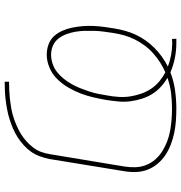

<svg xmlns="http://www.w3.org/2000/svg" viewBox="4 -788 791 840"><g transform="rotate(-90 400.0 -367.5)"><path d="M633 8Q599 8 566.5 1.5Q534 -5 504 -18Q465 -3 424.5 2.5Q384 8 345 8Q318 8 291 6Q264 4 238 -1.5Q212 -7 187.5 -16.5Q163 -26 142 -40Q121 -54 104.5 -73.5Q88 -93 78.5 -117Q69 -141 68 -168Q67 -195 72 -223L125 -548Q129 -568 136.5 -588.5Q144 -609 156 -626.5Q168 -644 184.5 -659Q201 -674 219.5 -686Q238 -698 258 -706.5Q278 -715 298.5 -721.5Q319 -728 340 -732Q361 -736 381 -738.5Q401 -741 422 -742Q443 -743 463 -743V-724Q444 -724 424.5 -723Q405 -722 386.5 -720Q368 -718 348 -714.5Q328 -711 309 -705Q290 -699 271.5 -691Q253 -683 235.5 -672.5Q218 -662 202.5 -648Q187 -634 174.5 -617.5Q162 -601 155.5 -582.5Q149 -564 146 -545L92 -219Q88 -194 89 -169.5Q90 -145 99 -123Q108 -101 123.5 -83.5Q139 -66 159 -53.5Q179 -41 201 -32.5Q223 -24 247 -19.5Q271 -15 296 -13Q321 -11 346 -11Q379 -11 413 -15Q447 -19 480 -31Q459 -43 440.5 -60Q422 -77 409 -98Q396 -119 388.5 -143Q381 -167 377.5 -192.5Q374 -218 376.5 -244.5Q379 -271 383 -298Q388 -326 394.5 -354.5Q401 -383 411.5 -410.5Q422 -438 437.5 -464.5Q453 -491 474.5 -513Q496 -535 524.5 -547Q553 -559 581 -559Q605 -559 626.5 -551Q648 -543 662.5 -527Q677 -511 686 -490.5Q695 -470 699.5 -448Q704 -426 706 -403Q708 -380 707 -356.5Q706 -333 703 -309.5Q700 -286 696 -263Q692 -239 685.5 -215.5Q679 -192 668.5 -169.5Q658 -147 643.5 -126.5Q629 -106 611 -88Q593 -70 572 -55Q551 -40 529 -29Q553 -20 579.5 -15Q606 -10 633 -10Q637 -10 641.5 -10.5Q646 -11 650 -11L651 8ZM504 -40Q527 -50 548 -63.5Q569 -77 588 -94Q607 -111 622 -131.5Q637 -152 648 -174Q659 -196 665.5 -219Q672 -242 676 -266Q679 -287 682 -308.5Q685 -330 685.5 -351Q686 -372 685.5 -393Q685 -414 681.5 -434Q678 -454 671 -473Q664 -492 652 -507.5Q640 -523 621.5 -531.5Q603 -540 581 -540Q562 -540 542 -533.5Q522 -527 505.5 -514Q489 -501 475.5 -484Q462 -467 452 -449Q442 -431 434.5 -412Q427 -393 420.5 -373.5Q414 -354 410 -334.5Q406 -315 403 -295Q398 -269 396.5 -243Q395 -217 399 -192.5Q403 -168 411 -145Q419 -122 432.5 -102Q446 -82 464.5 -66.5Q483 -51 504 -40Z"/></g></svg>

Font: Iosevka Aile Thin
Style: Italic
Weight: 100
Italic angle: -9°
Designer: Belleve Invis
Foundry: Belleve Invis
Version: Version 31.1.0; ttfautohint (v1.8.4)